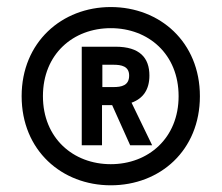

<svg xmlns="http://www.w3.org/2000/svg" viewBox="-20 -728 645 559"><path d="M302.5 -188.5C446 -188.5 562 -290 562 -448C562 -605 446 -707.5 302.5 -707.5C160 -707.5 43 -605 43 -448C43 -290 160 -188.5 302.5 -188.5ZM105 -448C105 -570.5 193 -646 302.5 -646C412 -646 500 -570.5 500 -448C500 -326 412 -250 302.5 -250C193 -250 105 -326 105 -448ZM218 -305H277V-422H306.5L359 -305H423L363 -429C396.5 -441 415 -467 415 -508C415 -559.5 387 -592 316.5 -592H218ZM278 -474.5V-539.5H310C333 -539.5 356 -535.5 356 -508C356 -479 334 -474.5 310 -474.5Z"/></svg>

Font: HK Grotesk ExtraBold
Style: Italic
Weight: 800
Italic angle: -16°
Designer: Alfredo Marco Pradil
Foundry: Hanken Design Co.
Version: Version 3.001;FEAKit 1.0